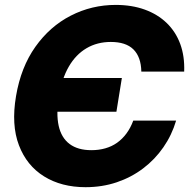

<svg xmlns="http://www.w3.org/2000/svg" viewBox="-20 -759 778 790"><path d="M332 11.2Q232.9 11.2 161.4 -33.2Q89.8 -77.6 57.9 -161.4Q25.9 -245.1 45.9 -363.3Q65.9 -482.4 125.5 -566.4Q185.1 -650.4 271.2 -694.6Q357.4 -738.8 456.1 -738.8Q522.5 -738.8 575.7 -719.5Q628.9 -700.2 666 -664.3Q703.1 -628.4 721.7 -577.9Q740.2 -527.3 737.8 -464.4H561.5Q561 -494.6 552.7 -517.6Q544.4 -540.5 528.8 -555.9Q513.2 -571.3 489.7 -578.9Q466.3 -586.4 436 -586.4Q379.9 -586.4 335.9 -560.5Q292 -534.7 263.2 -485.1Q234.4 -435.5 222.7 -363.3Q210.4 -291 221.4 -241.5Q232.4 -191.9 266.4 -166.5Q300.3 -141.1 356 -141.1Q386.7 -141.1 413.3 -148.7Q439.9 -156.2 461.7 -171.6Q483.4 -187 500.2 -209.7Q517.1 -232.4 528.3 -262.7H704.6Q687 -203.1 652.3 -153.1Q617.7 -103 569.1 -66.2Q520.5 -29.3 460.4 -9Q400.4 11.2 332 11.2ZM185.1 -299.3 207.5 -438H481.4L459 -299.3Z"/></svg>

Font: Inter 28pt ExtraBold
Style: Italic
Weight: 800
Italic angle: -9.3988°
Designer: Rasmus Andersson
Foundry: rsms
Version: Version 4.001;git-66647c0bb